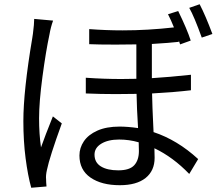

<svg xmlns="http://www.w3.org/2000/svg" viewBox="-20 -838 1040 904"><path d="M980 -678 930 -661Q894 -761 871 -801L920 -818Q948 -764 980 -678ZM696 -398Q698 -318 700 -282L703 -216Q815 -179 913 -89L871 -19Q795 -98 707 -140Q708 -123 708 -95Q708 -34 665.5 0Q623 34 544 34Q458 34 406 -2Q354 -38 354 -106Q354 -142 375 -173Q396 -204 438.5 -223Q481 -242 543 -242Q581 -242 630 -235Q624 -331 623 -396Q591 -395 525 -395Q453 -395 384 -398V-472Q468 -466 551 -466Q599 -466 622 -467V-629Q591 -628 525 -628Q442 -628 400 -630V-701Q479 -695 557 -695Q676 -695 799 -709Q785 -744 771 -771L819 -786Q861 -700 878 -647L828 -629L822 -647V-641Q779 -636 695 -631V-470Q777 -475 879 -486V-413Q804 -404 696 -398ZM213 -676Q196 -597 180 -477.5Q164 -358 164 -281Q164 -207 173 -144Q192 -198 229 -290L271 -257Q213 -97 201 -38Q195 -12 197 6Q197 20 199 40L127 46Q111 -12 100.5 -93Q90 -174 90 -268Q90 -410 132 -659L135 -679Q141 -725 141 -749L230 -741Q219 -711 213 -676ZM633 -168Q588 -181 541 -181Q489 -181 457 -161.5Q425 -142 425 -110Q425 -73 455 -54.5Q485 -36 537 -36Q590 -36 612 -60Q634 -84 634 -127Q634 -152 633 -168Z"/></svg>

Font: Noto Sans SC
Style: Regular
Weight: 400
Designer: Ryoko NISHIZUKA ____ (kana & ideographs); Paul D. Hunt (Latin, Greek & Cyrillic); Wenlong ZHANG ___ (bopomofo); Sandoll 
Foundry: Adobe Systems Incorporated
Version: Version 1.004